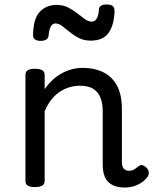

<svg xmlns="http://www.w3.org/2000/svg" viewBox="-20 -823 687 860"><path d="M539 17Q513 17 494 10Q475 3 463 -10Q451 -23 445.5 -42.5Q440 -62 440 -86V-326Q440 -361 429.5 -386.5Q419 -412 397 -425.5Q375 -439 338 -439Q316 -439 294 -433Q272 -427 251 -414Q230 -401 212 -379Q194 -357 180 -325V-11Q180 2 169 8.5Q158 15 136 15Q115 15 104.5 8.5Q94 2 94 -11V-489Q94 -502 104.5 -508.5Q115 -515 136 -515Q158 -515 169 -508.5Q180 -502 180 -489V-424Q195 -445 213 -462.5Q231 -480 253 -492.5Q275 -505 299 -512Q323 -519 350 -519Q402 -519 441.5 -500Q481 -481 503.5 -440.5Q526 -400 526 -334V-96Q526 -83 530 -74.5Q534 -66 541.5 -62Q549 -58 558 -58Q567 -58 574.5 -61Q582 -64 589 -69.5Q596 -75 603 -80Q611 -86 621 -82Q631 -78 638 -70Q646 -60 646.5 -50Q647 -40 641 -31Q630 -16 613.5 -5Q597 6 578 11.5Q559 17 539 17ZM162 -640Q128 -640 128 -666Q129 -739 158 -770Q187 -801 233 -801Q263 -801 285.5 -789.5Q308 -778 326 -763.5Q344 -749 360 -737.5Q376 -726 392 -726Q405 -726 413.5 -740.5Q422 -755 423 -781Q425 -803 457 -803Q477 -803 485 -796Q493 -789 493 -775Q492 -714 467.5 -677.5Q443 -641 386 -641Q357 -641 334 -652.5Q311 -664 292.5 -679.5Q274 -695 258.5 -706.5Q243 -718 228 -718Q216 -718 208 -705Q200 -692 198 -666Q197 -653 188 -646.5Q179 -640 162 -640Z"/></svg>

Font: Playwrite FR Trad
Style: Regular
Weight: 400
Designer: Veronika Burian, José Scaglione
Foundry: TypeTogether
Version: Version 1.000